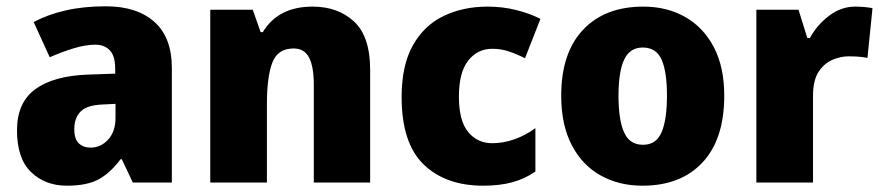

<svg xmlns="http://www.w3.org/2000/svg" viewBox="-20 -580 2802 610"><path d="M316 -560Q415 -560 470.5 -510.5Q526 -461 526 -364V0H402L367 -74H363Q330 -30 293 -10Q256 10 192 10Q124 10 79 -33Q34 -76 34 -166Q34 -254 92 -296.5Q150 -339 259 -343L346 -346V-362Q346 -402 329 -420Q312 -438 283 -438Q252 -438 214 -426.5Q176 -415 138 -398L87 -510Q132 -534 189 -547Q246 -560 316 -560ZM347 -250 306 -248Q256 -246 236 -225.5Q216 -205 216 -170Q216 -138 230.5 -124.5Q245 -111 268 -111Q300 -111 323.5 -136.5Q347 -162 347 -206Z M973 -559Q1054 -559 1105 -511.5Q1156 -464 1156 -358V0H977V-311Q977 -368 962 -397Q947 -426 913 -426Q862 -426 845 -380.5Q828 -335 828 -250V0H648V-549H783L808 -478H815Q864 -559 973 -559Z M1515 10Q1396 10 1326 -57.5Q1256 -125 1256 -272Q1256 -372 1291.5 -435.5Q1327 -499 1389 -529Q1451 -559 1529 -559Q1577 -559 1620.5 -548Q1664 -537 1697 -520L1648 -395Q1620 -409 1595.5 -417Q1571 -425 1544 -425Q1497 -425 1467.5 -387.5Q1438 -350 1438 -273Q1438 -196 1467.5 -160.5Q1497 -125 1544 -125Q1579 -125 1614.5 -137.5Q1650 -150 1681 -173V-35Q1648 -12 1608 -1Q1568 10 1515 10Z M2281 -276Q2281 -138 2212 -64Q2143 10 2021 10Q1946 10 1887.5 -23Q1829 -56 1796 -120Q1763 -184 1763 -276Q1763 -412 1832.5 -485.5Q1902 -559 2024 -559Q2099 -559 2157 -526Q2215 -493 2248 -430Q2281 -367 2281 -276ZM1945 -276Q1945 -200 1962.5 -160Q1980 -120 2023 -120Q2065 -120 2082 -160Q2099 -200 2099 -276Q2099 -352 2082 -390.5Q2065 -429 2022 -429Q1981 -429 1963 -390.5Q1945 -352 1945 -276Z M2697 -559Q2712 -559 2728 -557.5Q2744 -556 2752 -554L2736 -396Q2726 -398 2712.5 -399.5Q2699 -401 2675 -401Q2652 -401 2626 -390.5Q2600 -380 2581.5 -353Q2563 -326 2563 -275V0H2383V-549H2517L2545 -459H2553Q2575 -500 2613.5 -529.5Q2652 -559 2697 -559Z"/></svg>

Font: Noto Sans Disp ExtBd
Style: Regular
Weight: 800
Designer: Monotype Design Team
Foundry: Monotype Imaging Inc.
Version: Version 2.000;GOOG;noto-source:20170915:90ef993387c0; ttfaut